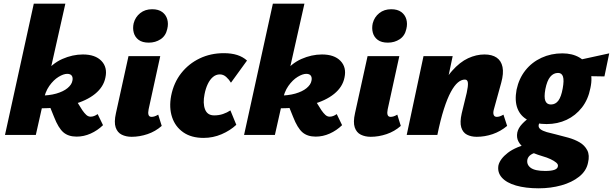

<svg xmlns="http://www.w3.org/2000/svg" viewBox="-20 -731 3320 1040"><path d="M7 0 163 -711H334L174 0ZM395 9Q350 9 323 -14.5Q296 -38 273 -97L237 -186L382 -204L426 -134Q437 -118 447.5 -108.5Q458 -99 471 -99Q480 -99 489.5 -102.5Q499 -106 509 -113L538 -53Q508 -24 471 -7.5Q434 9 395 9ZM192 -144V-213Q246 -213 284.5 -224Q323 -235 345.5 -253.5Q368 -272 372 -293Q376 -310 369 -320.5Q362 -331 344 -331Q324 -331 297 -314.5Q270 -298 247 -265.5Q224 -233 215 -183H160Q177 -276 219.5 -331.5Q262 -387 317.5 -411.5Q373 -436 429 -436Q496 -436 529.5 -401Q563 -366 551 -311Q541 -260 495 -222.5Q449 -185 372 -164.5Q295 -144 192 -144Z M693 10Q663 10 639.5 -1.5Q616 -13 606.5 -41Q597 -69 608 -118L676 -427H848L785 -139Q781 -120 784.5 -109Q788 -98 801 -98Q808 -98 816.5 -100.5Q825 -103 837 -110L856 -49Q822 -19 779 -4.5Q736 10 693 10ZM786 -500Q751 -500 731 -515Q711 -530 704.5 -554Q698 -578 704 -605Q713 -639 739.5 -660Q766 -681 804 -681Q838 -681 858.5 -666Q879 -651 886 -626.5Q893 -602 886 -574Q878 -537 850 -518.5Q822 -500 786 -500Z M1083 16Q1016 16 972.5 -14.5Q929 -45 912 -96.5Q895 -148 907 -212Q921 -283 961.5 -334.5Q1002 -386 1061.5 -414.5Q1121 -443 1192 -443Q1234 -443 1265 -433Q1296 -423 1318 -403L1231 -283Q1221 -300 1205.5 -314Q1190 -328 1171 -328Q1150 -328 1133.5 -314Q1117 -300 1105.5 -276Q1094 -252 1088 -221Q1078 -172 1090.5 -139Q1103 -106 1140 -106Q1166 -106 1188 -113.5Q1210 -121 1228 -133L1260 -55Q1227 -24 1180.5 -4Q1134 16 1083 16Z M1302 0 1458 -711H1629L1469 0ZM1690 9Q1645 9 1618 -14.5Q1591 -38 1568 -97L1532 -186L1677 -204L1721 -134Q1732 -118 1742.5 -108.5Q1753 -99 1766 -99Q1775 -99 1784.5 -102.5Q1794 -106 1804 -113L1833 -53Q1803 -24 1766 -7.5Q1729 9 1690 9ZM1487 -144V-213Q1541 -213 1579.5 -224Q1618 -235 1640.5 -253.5Q1663 -272 1667 -293Q1671 -310 1664 -320.5Q1657 -331 1639 -331Q1619 -331 1592 -314.5Q1565 -298 1542 -265.5Q1519 -233 1510 -183H1455Q1472 -276 1514.5 -331.5Q1557 -387 1612.5 -411.5Q1668 -436 1724 -436Q1791 -436 1824.5 -401Q1858 -366 1846 -311Q1836 -260 1790 -222.5Q1744 -185 1667 -164.5Q1590 -144 1487 -144Z M1988 10Q1958 10 1934.5 -1.5Q1911 -13 1901.5 -41Q1892 -69 1903 -118L1971 -427H2143L2080 -139Q2076 -120 2079.5 -109Q2083 -98 2096 -98Q2103 -98 2111.5 -100.5Q2120 -103 2132 -110L2151 -49Q2117 -19 2074 -4.5Q2031 10 1988 10ZM2081 -500Q2046 -500 2026 -515Q2006 -530 1999.5 -554Q1993 -578 1999 -605Q2008 -639 2034.5 -660Q2061 -681 2099 -681Q2133 -681 2153.5 -666Q2174 -651 2181 -626.5Q2188 -602 2181 -574Q2173 -537 2145 -518.5Q2117 -500 2081 -500Z M2562 10Q2532 10 2509.5 -1.5Q2487 -13 2478.5 -41Q2470 -69 2481 -117L2508 -228Q2516 -264 2514.5 -282Q2513 -300 2498 -300Q2479 -300 2460 -284Q2441 -268 2422 -233Q2403 -198 2384.5 -140.5Q2366 -83 2349 0H2290Q2315 -130 2350.5 -214.5Q2386 -299 2428.5 -347Q2471 -395 2515.5 -415.5Q2560 -436 2604 -436Q2645 -436 2670 -419Q2695 -402 2702 -368Q2709 -334 2695 -283L2655 -138Q2650 -120 2654 -109Q2658 -98 2671 -98Q2678 -98 2686.5 -100.5Q2695 -103 2707 -110L2727 -49Q2691 -19 2648.5 -4.5Q2606 10 2562 10ZM2183 0 2274 -427H2432L2342 0Z M2898 289Q2827 289 2775 274Q2723 259 2698 230.5Q2673 202 2680 164Q2689 129 2731 96.5Q2773 64 2860 42L2897 92Q2870 97 2855.5 107Q2841 117 2837 132Q2831 160 2854 177.5Q2877 195 2933 195Q2967 195 2984 188.5Q3001 182 3002 169Q3004 159 2992.5 149.5Q2981 140 2962 131Q2943 122 2918 115Q2894 108 2868 97.5Q2842 87 2820.5 71.5Q2799 56 2788 35Q2777 14 2782 -13Q2787 -37 2808 -59.5Q2829 -82 2860.5 -103Q2892 -124 2926 -139L2952 -109Q2936 -97 2924.5 -89.5Q2913 -82 2907 -74.5Q2901 -67 2898 -55Q2895 -41 2907 -31.5Q2919 -22 2941.5 -15.5Q2964 -9 2991 -3Q3023 5 3057.5 14.5Q3092 24 3119.5 40Q3147 56 3161 83Q3175 110 3165 151Q3156 195 3117 226Q3078 257 3020.5 273Q2963 289 2898 289ZM2941 -59Q2880 -59 2839.5 -80.5Q2799 -102 2783 -143.5Q2767 -185 2778 -245Q2791 -306 2826 -350Q2861 -394 2913 -418Q2965 -442 3026 -442Q3080 -442 3118.5 -419.5Q3157 -397 3174 -355Q3191 -313 3178 -254Q3166 -192 3132 -148.5Q3098 -105 3049 -82Q3000 -59 2941 -59ZM2964 -165Q2989 -165 3004.5 -186Q3020 -207 3028 -252Q3036 -296 3029.5 -316Q3023 -336 3003 -336Q2978 -336 2960.5 -315Q2943 -294 2934 -248Q2926 -204 2934 -184.5Q2942 -165 2964 -165ZM3254 -317 3083 -320 3092 -401 3280 -442Z"/></svg>

Font: Ysabeau Office Black
Style: Italic
Weight: 900
Italic angle: -12°
Designer: Christian Thalmann (Catharsis Fonts)
Version: Version 2.001;gftools[0.9.30]; featfreeze: tnum,lnum,ss02